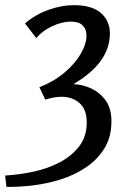

<svg xmlns="http://www.w3.org/2000/svg" viewBox="-75 -530 495 746"><path d="M212 -510Q282 -510 317 -479.5Q352 -449 352 -400Q352 -286 210 -203Q246 -202 280 -186Q314 -170 336 -139Q358 -108 358 -59Q358 2 331 46Q304 90 259.5 120Q215 150 161 167Q107 184 52 190.5Q-3 197 -50 196L-55 152Q-1 149 55 137Q111 125 157.5 100.5Q204 76 233 38Q262 0 262 -54Q262 -105 234 -129.5Q206 -154 164 -154Q136 -154 101 -143L78 -191Q134 -213 175 -247.5Q216 -282 238.5 -320.5Q261 -359 261 -392Q261 -416 246.5 -431Q232 -446 200 -446Q166 -446 127.5 -428Q89 -410 66 -382L22 -439Q63 -474 114 -492Q165 -510 212 -510Z"/></svg>

Font: Rosario Light
Style: Regular
Weight: 300
Designer: Hector Gatti
Foundry: Omnibus Type
Version: Version 1.101; ttfautohint (v1.8.1.43-b0c9)